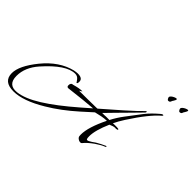

<svg xmlns="http://www.w3.org/2000/svg" viewBox="-189 -1098 1563 1563"><g transform="rotate(45 592.0 -317.0)"><path d="M91 132Q-24 132 -24 36Q-24 -48 77 -173Q184 -304 319 -337Q330 -339 340 -340.5Q350 -342 359 -342Q415 -342 415 -304Q415 -280 405 -280L401 -286Q400 -288 399 -289.5Q398 -291 396 -293L389 -303Q372 -326 345 -326Q243 -326 97 -161Q19 -73 19 25Q19 126 116 116Q198 107 310 37Q422 -33 568 -160L647 -229Q561 -223 388 -202Q372 -202 372 -220Q372 -250 397 -250Q452 -266 487 -266H488Q488 -264 477 -258Q463 -250 467 -250Q510 -250 558.5 -250.5Q607 -251 662 -252Q664 -253 674 -253L834 -393Q879 -433 910.5 -462.5Q942 -492 961 -512Q969 -520 973 -520Q976 -520 976 -516Q976 -510 970 -504Q951 -485 926.5 -459.5Q902 -434 871 -403Q840 -372 804 -335Q768 -298 726 -255H744Q749 -255 754.5 -255Q760 -255 767 -256H808Q837 -312 875 -362L967 -483Q990 -513 1015.5 -538Q1041 -563 1067 -585Q1077 -595 1087 -595Q1092 -595 1092 -592Q1092 -588 1085 -582Q1047 -550 1000 -491.5Q953 -433 897 -346Q881 -321 868.5 -299Q856 -277 847 -257Q854 -258 860.5 -258Q867 -258 872 -258H892Q914 -258 914 -251Q914 -245 896 -243Q894 -243 891.5 -243.5Q889 -244 887 -244Q867 -244 835 -229Q785 -115 785 -46Q785 -24 789 -16Q792 -12 798 -12Q807 -12 833 -29Q865 -52 869 -53Q883 -61 900 -70Q917 -79 938 -88Q944 -90 944 -85V-83Q944 -80 936 -77Q908 -67 861 -35Q808 3 783 35Q779 41 768 41Q755 41 742 31Q729 21 728 9Q728 4 727.5 0Q727 -4 727 -8Q727 -93 798 -237Q770 -236 741 -230.5Q712 -225 681 -217L590 -135Q533 -84 475.5 -41Q418 2 359 37Q201 132 91 132ZM1166 -705Q1160 -705 1154.5 -714.5Q1149 -724 1149 -729Q1149 -738 1159 -746.5Q1169 -755 1181.5 -760.5Q1194 -766 1201 -766Q1208 -766 1208 -762Q1208 -757 1205 -750.5Q1202 -744 1197 -736Q1191 -729 1187 -717Q1183 -705 1166 -705ZM1035 -705Q1029 -705 1023.5 -714.5Q1018 -724 1018 -729Q1018 -738 1028 -746.5Q1038 -755 1050.5 -760.5Q1063 -766 1070 -766Q1077 -766 1077 -762Q1077 -757 1074 -750.5Q1071 -744 1066 -736Q1060 -729 1056 -717Q1052 -705 1035 -705Z"/></g></svg>

Font: Whisper
Style: Regular
Weight: 400
Designer: Robert E. Leuschke
Foundry: Robert E. Leuschke
Version: Version 1.010; ttfautohint (v1.8.4.7-5d5b)